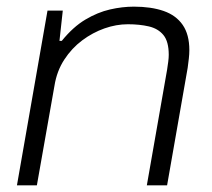

<svg xmlns="http://www.w3.org/2000/svg" viewBox="-20 -558 639 578"><path d="M31 0 123 -526H169L159 -435H166Q200 -477 237 -499Q274 -521 311 -529.5Q348 -538 383 -538Q435 -538 472.5 -525Q510 -512 530 -483Q550 -454 550 -407Q550 -395 548.5 -382Q547 -369 545 -354L483 0H422L483 -348Q485 -361 486.5 -372.5Q488 -384 488 -393Q488 -433 472 -452.5Q456 -472 428 -478.5Q400 -485 365 -485Q330 -485 294.5 -472.5Q259 -460 227.5 -436.5Q196 -413 173.5 -378.5Q151 -344 144 -300L91 0Z"/></svg>

Font: Archivo SemiExpanded ExtraLight
Style: Italic
Weight: 250
Width: 6
Italic angle: -10°
Designer: Hector Gatti
Foundry: Omnibus-Type
Version: Version 2.001